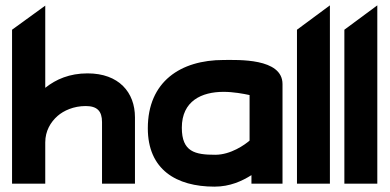

<svg xmlns="http://www.w3.org/2000/svg" viewBox="-20 -686 1458 717"><path d="M25 0H149V-154C149 -197 169 -230 195 -253C218 -273 255 -290 300 -290C343 -290 361 -271 361 -230V0H484V-248C484 -341 424 -412 307 -412C240 -412 189 -390 149 -358V-665L25 -575Z M532 -207C532 -53 638 11 781 11C839 11 884 -10 919 -32V0H1035V-372C1035 -470 867 -462 815 -462C654 -462 532 -381 532 -207ZM659 -209C659 -309 733 -343 815 -343C851 -343 889 -336 912 -331V-161C895 -146 842 -108 784 -108C708 -108 659 -119 659 -209Z M1089 0H1212V-666L1089 -575Z M1266 0H1389V-666L1266 -575Z"/></svg>

Font: Charger Sport
Style: UltExt
Weight: 1000
Designer: Jasper
Foundry: Cannot Into Space Fonts
Version: Version 1.1